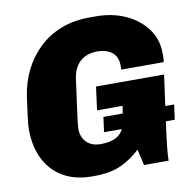

<svg xmlns="http://www.w3.org/2000/svg" viewBox="-79 -773 857 861"><g transform="rotate(-10 349.5 -342.0)"><path d="M272 10Q197 10 142.5 -21Q88 -52 58.5 -110Q29 -168 29 -248Q29 -266 34 -305.5Q39 -345 46 -394Q55 -456 81.5 -510Q108 -564 150.5 -605.5Q193 -647 251.5 -670.5Q310 -694 385 -694H413Q487 -694 547 -667Q607 -640 643 -591.5Q679 -543 679 -479Q679 -469 679 -461Q679 -453 677 -439H483Q484 -441 484 -445Q484 -449 484 -459Q484 -484 473 -501.5Q462 -519 441 -528.5Q420 -538 391 -538Q360 -538 336 -526.5Q312 -515 297 -492.5Q282 -470 277 -438Q266 -357 259.5 -310.5Q253 -264 250.5 -242Q248 -220 248 -210Q248 -186 258 -167Q268 -148 287.5 -137Q307 -126 335 -126Q361 -126 381 -131Q401 -136 415.5 -146.5Q430 -157 439 -174Q448 -191 452 -216L461 -278H345L359 -384H669L636 -144Q629 -92 625.5 -57Q622 -22 622 0H510L493 -73Q456 -37 406.5 -13.5Q357 10 282 10ZM359 -176 368 -244H690L681 -176Z"/></g></svg>

Font: Chivo Medium Black
Style: Italic
Weight: 900
Italic angle: -8.05°
Version: Version 2.002